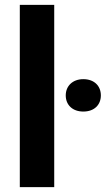

<svg xmlns="http://www.w3.org/2000/svg" viewBox="-20 -770 435 790"><path d="M203.1 -750H61.5V0H203.1ZM322.8 -444.3C279.3 -444.3 250.5 -416.5 250.5 -377.4C250.5 -338.4 278.3 -311 322.8 -311C367.7 -311 395 -338.4 395 -377.4C395 -416.5 367.7 -444.3 322.8 -444.3Z"/></svg>

Font: Roboto
Style: Bold
Weight: 700
Designer: Google
Version: Version 2.137; 2017